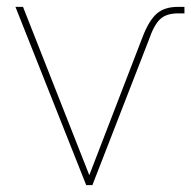

<svg xmlns="http://www.w3.org/2000/svg" viewBox="-20 -539 557 559"><path d="M231 0 25 -519H47L240 -29L395 -431Q413 -478 435.5 -498.5Q458 -519 498 -519H517V-500H498Q464 -500 446 -483Q428 -466 413 -422L249 0Z"/></svg>

Font: Raleway-v4020 Thin
Style: Regular
Weight: 250
Designer: Matt McInerney, Pablo Impallari, Rodrigo Fuenzalida
Foundry: Matt McInerney, Pablo Impallari, Rodrigo Fuenzalida
Version: Version 4.020;PS 004.020;hotconv 1.0.88;makeotf.lib2.5.64775